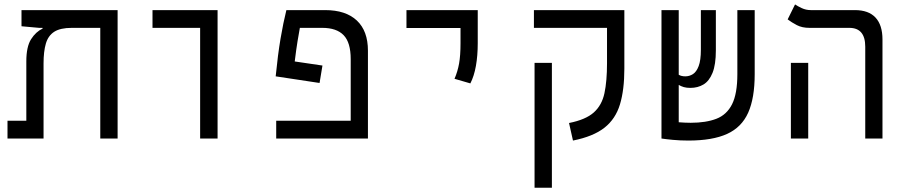

<svg xmlns="http://www.w3.org/2000/svg" viewBox="-20 -632 4142 876"><path d="M516.6 0H437.5V-504.9H307.6Q255.4 -504.9 227.5 -487.1Q199.7 -469.2 189.2 -433.1Q178.7 -397 178.7 -342.8V0H14.2V-81.1H100.1V-352.1Q100.1 -418.9 121.8 -453.1Q143.6 -487.3 174.3 -501.5V-504.9H158.7L78.1 -512.2V-585.9H516.6Z M893.1 0V-504.9H675.8V-585.9H972.7V0Z M1451.2 -333 1438 -253.4 1237.8 -283.7Q1247.6 -382.8 1260 -456.1Q1272.5 -529.3 1286.6 -585.9H1463.4Q1557.6 -585.9 1608.2 -538.3Q1658.7 -490.7 1658.7 -400.9V0H1240.2V-81.1H1580.1V-362.3Q1580.1 -438 1547.9 -471.4Q1515.6 -504.9 1450.2 -504.9H1348.1Q1343.8 -481.4 1337.6 -444.3Q1331.5 -407.2 1324.7 -351.6Z M2126 -251.5 2053.7 -272.5Q2067.9 -305.2 2074.5 -341.8Q2081.1 -378.4 2081.1 -435.1V-504.4H1834.5V-585.9H2159.7V-435.1Q2159.7 -378.4 2151.4 -331.5Q2143.1 -284.7 2126 -251.5Z M2828.6 -585.9V-318.4Q2828.6 -222.2 2808.6 -155.8Q2788.6 -89.4 2737.8 -49.3Q2687 -9.3 2594.2 9.3L2576.2 -70.8Q2652.3 -85.9 2689.2 -118.9Q2726.1 -151.9 2737.8 -206.8Q2749.5 -261.7 2749.5 -343.3V-504.9H2416V-585.9ZM2498 224.6H2418.9V-345.2H2498Z M3120.6 9.3Q3083.5 9.3 3050 6.1Q3016.6 2.9 2998 0V-0.5V-585.9H3076.7V-291Q3087.9 -283.7 3106.9 -283.7Q3125.5 -283.7 3141.6 -293.9Q3157.7 -304.2 3167.7 -330.6Q3177.7 -356.9 3177.7 -405.3V-585.9H3246.1V-402.3Q3246.1 -337.4 3231 -299.8Q3215.8 -262.2 3189.7 -246.6Q3163.6 -231 3129.9 -231Q3112.3 -231 3099.9 -234.6Q3087.4 -238.3 3076.7 -244.6V-74.2Q3089.8 -73.2 3103.8 -72.5Q3117.7 -71.8 3131.3 -71.8Q3201.2 -71.8 3248.5 -90.1Q3295.9 -108.4 3320.1 -156.5Q3344.2 -204.6 3344.2 -293.9V-585.9H3423.3V-293.5Q3423.3 -184.6 3393.6 -117.9Q3363.8 -51.3 3297.4 -21Q3231 9.3 3120.6 9.3Z M3927.7 0V-418.9Q3927.7 -504.9 3855 -504.9H3672.9Q3639.6 -504.9 3615.7 -517.3Q3591.8 -529.8 3573.7 -543.5L3607.4 -611.8Q3618.7 -604 3637.9 -595Q3657.2 -585.9 3679.2 -585.9H3880.4Q3942.9 -585.9 3974.6 -551.8Q4006.3 -517.6 4006.3 -452.1V0ZM3588.4 0V-345.2H3667.5V0Z"/></svg>

Font: Cascadia Code PL SemiLight
Style: Regular
Weight: 350
Monospace: yes
Designer: Aaron Bell
Foundry: Saja Typeworks
Version: Version 2404.023; ttfautohint (v1.8.4)